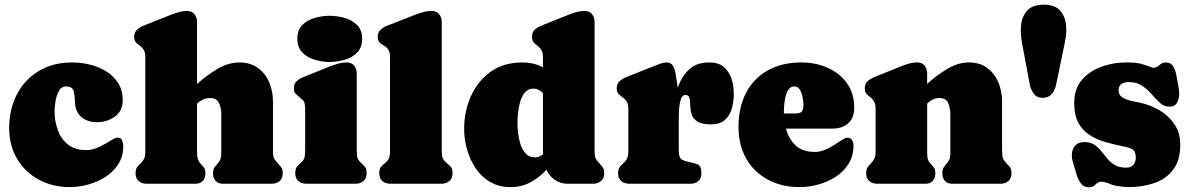

<svg xmlns="http://www.w3.org/2000/svg" viewBox="-20 -781 5045 816"><path d="M501.5 -355.5Q501.5 -309.6 468.3 -285.6Q435.1 -261.7 393.1 -261.7Q350.1 -261.7 324.2 -285.2Q298.3 -308.6 298.3 -352.5Q298.3 -372.6 293.2 -393.1Q288.1 -413.6 261.2 -413.6Q240.7 -413.6 230 -393.6Q219.2 -373.5 215.6 -348.6Q211.9 -323.7 211.9 -308.6Q211.9 -266.6 225.6 -228.5Q239.3 -190.4 269 -166.7Q298.8 -143.1 346.2 -143.1Q374 -143.1 401.4 -156.5Q428.7 -169.9 449.7 -183.1Q470.7 -196.3 479 -196.3Q494.1 -196.3 499 -184.3Q503.9 -172.4 503.9 -160.6Q503.9 -116.7 483.2 -84Q462.4 -51.3 428.5 -29.5Q394.5 -7.8 354.7 3.2Q314.9 14.2 276.9 14.2Q203.6 14.2 145.3 -17.3Q86.9 -48.8 53 -105.5Q19 -162.1 19 -236.3Q19 -316.9 51.8 -379.9Q84.5 -442.9 144.8 -479.2Q205.1 -515.6 287.1 -515.6Q323.7 -515.6 361.3 -506.6Q398.9 -497.6 430.7 -478.3Q462.4 -459 481.9 -428.5Q501.5 -397.9 501.5 -355.5Z M775.9 -734.4Q795.9 -734.4 806.6 -720.5Q817.4 -706.5 817.4 -688V-423.8Q856.4 -459.5 903.1 -487.5Q949.7 -515.6 996.6 -515.6Q1043.9 -515.6 1075.9 -492.4Q1107.9 -469.2 1124 -431.6Q1140.1 -394 1140.1 -350.1V-147Q1140.1 -129.9 1141.1 -120.6Q1142.1 -111.3 1147.2 -103.8Q1152.3 -96.2 1164.1 -83Q1173.8 -72.3 1177.7 -65.9Q1181.6 -59.6 1181.6 -44.4Q1181.6 -22.9 1168.5 -11.5Q1155.3 0 1134.3 0H928.2Q907.7 0 896.5 -12.2Q885.3 -24.4 885.3 -44.4Q885.3 -63 894 -72.8Q902.8 -82.5 911.6 -94.5Q920.4 -106.4 920.4 -129.9V-297.4Q920.4 -321.3 910.9 -342.8Q901.4 -364.3 872.6 -364.3Q855 -364.3 841.8 -357.7Q828.6 -351.1 817.4 -340.8V-134.3Q817.4 -111.8 822.8 -100.3Q828.1 -88.9 835.2 -82Q842.3 -75.2 847.7 -67.4Q853 -59.6 853 -44.4Q853 -24.4 841.8 -12.2Q830.6 0 810.1 0H604Q583 0 569.6 -11.2Q556.2 -22.5 556.2 -44.4Q556.2 -61 562.5 -70.1Q568.8 -79.1 576.9 -86.2Q585 -93.3 591.3 -104.5Q597.7 -115.7 597.7 -136.7V-536.6Q597.7 -558.6 590.6 -569.6Q583.5 -580.6 574 -586.9Q564.5 -593.3 557.4 -601.1Q550.3 -608.9 550.3 -625Q550.3 -644 563 -655Q575.7 -666 591.3 -672.4L697.8 -714.8Q716.3 -722.2 735.8 -728.3Q755.4 -734.4 775.9 -734.4Z M1454.1 -515.6Q1474.1 -515.6 1485.1 -502Q1496.1 -488.3 1496.1 -469.2V-147Q1496.1 -133.3 1497.3 -119.4Q1498.5 -105.5 1508.3 -95.2Q1521 -81.5 1529.5 -73.7Q1538.1 -65.9 1538.1 -44.4Q1538.1 -22.9 1524.7 -11.5Q1511.2 0 1490.2 0H1282.7Q1261.7 0 1248.3 -11.2Q1234.9 -22.5 1234.9 -44.4Q1234.9 -65.4 1243.2 -74Q1251.5 -82.5 1264.6 -95.2Q1274.4 -105 1275.6 -119.6Q1276.9 -134.3 1276.9 -147V-317.4Q1276.9 -327.1 1275.4 -337.6Q1273.9 -348.1 1267.1 -355.5Q1265.1 -357.9 1262.5 -359.4Q1259.8 -360.8 1257.8 -362.8Q1247.1 -374 1238 -381.1Q1229 -388.2 1229 -406.2Q1229 -425.8 1241.2 -436.5Q1253.4 -447.3 1270 -453.6L1375.5 -496.1Q1394 -503.4 1414.1 -509.5Q1434.1 -515.6 1454.1 -515.6ZM1380.9 -517.6Q1349.6 -517.6 1317.9 -526.9Q1286.1 -536.1 1264.9 -557.9Q1243.7 -579.6 1243.7 -616.7Q1243.7 -653.8 1265.1 -675Q1286.6 -696.3 1318.4 -705.1Q1350.1 -713.9 1380.9 -713.9Q1411.6 -713.9 1443.6 -705.1Q1475.6 -696.3 1497.3 -675Q1519 -653.8 1519 -616.7Q1519 -579.1 1497.6 -557.4Q1476.1 -535.6 1444.1 -526.6Q1412.1 -517.6 1380.9 -517.6Z M1815.4 -734.4Q1835.4 -734.4 1846.4 -720.7Q1857.4 -707 1857.4 -688V-147Q1857.4 -132.8 1858.9 -119.4Q1860.4 -106 1871.1 -95.2Q1884.3 -82 1893.8 -74Q1903.3 -65.9 1903.3 -44.4Q1903.3 -22.5 1889.6 -11.2Q1876 0 1855 0H1640.1Q1619.1 0 1605.5 -11.2Q1591.8 -22.5 1591.8 -44.4Q1591.8 -63 1598.6 -71.5Q1605.5 -80.1 1614.7 -86.4Q1624 -92.8 1630.9 -104.2Q1637.7 -115.7 1637.7 -140.6V-536.6Q1637.7 -560.1 1629.9 -570.8Q1622.1 -581.5 1611.6 -587.2Q1601.1 -592.8 1593.3 -600.3Q1585.4 -607.9 1585.4 -625Q1585.4 -644.5 1598.1 -655.3Q1610.8 -666 1627 -672.4L1735.8 -714.8Q1755.4 -722.7 1774.9 -728.5Q1794.4 -734.4 1815.4 -734.4Z M1952.6 -233.9Q1952.6 -308.1 1981.4 -372.3Q2010.3 -436.5 2065.4 -476.1Q2120.6 -515.6 2200.2 -515.6Q2248 -515.6 2287.6 -495.1V-536.6Q2287.6 -558.1 2280.5 -568.8Q2273.4 -579.6 2264.4 -586.2Q2255.4 -592.8 2248.3 -600.8Q2241.2 -608.9 2241.2 -625Q2241.2 -645 2253.2 -655.5Q2265.1 -666 2281.7 -672.4L2387.7 -714.8Q2406.2 -722.7 2425.8 -728.5Q2445.3 -734.4 2465.8 -734.4Q2485.8 -734.4 2496.3 -720.5Q2506.8 -706.5 2506.8 -688V-143.6Q2506.8 -119.6 2510.3 -110.4Q2513.7 -101.1 2530.3 -83.5Q2540 -73.2 2543.9 -66.2Q2547.9 -59.1 2547.9 -44.4Q2547.9 -23.4 2534.2 -11.7Q2520.5 0 2500 0H2390.6Q2363.3 0 2338.1 -16.8Q2313 -33.7 2302.7 -59.6Q2272.9 -27.3 2235.1 -6.6Q2197.3 14.2 2150.4 14.2Q2100.6 14.2 2063.2 -7.6Q2025.9 -29.3 2001.5 -65.7Q1977.1 -102.1 1964.8 -146Q1952.6 -189.9 1952.6 -233.9ZM2179.2 -258.3Q2179.2 -240.7 2181.9 -216.1Q2184.6 -191.4 2192.1 -167.7Q2199.7 -144 2214.6 -128.2Q2229.5 -112.3 2253.4 -112.3Q2272 -112.3 2287.6 -125V-385.7Q2279.3 -394 2269 -399.2Q2258.8 -404.3 2246.6 -404.3Q2224.1 -404.3 2210.7 -387.9Q2197.3 -371.6 2190.4 -347.4Q2183.6 -323.2 2181.4 -298.8Q2179.2 -274.4 2179.2 -258.3Z M2864.7 -289.6V-147Q2864.7 -118.7 2871.3 -108.9Q2877.9 -99.1 2906.2 -93.3Q2931.2 -88.4 2946 -81.8Q2960.9 -75.2 2960.9 -44.4Q2960.9 -22.5 2947.8 -11.2Q2934.6 0 2913.1 0H2655.3Q2634.3 0 2620.6 -11.2Q2606.9 -22.5 2606.9 -44.4Q2606.9 -62 2613.5 -70.8Q2620.1 -79.6 2628.7 -86.7Q2637.2 -93.8 2643.8 -105.2Q2650.4 -116.7 2650.4 -140.1V-317.4Q2650.4 -339.4 2642.8 -350.3Q2635.3 -361.3 2625.7 -367.7Q2616.2 -374 2608.6 -382.1Q2601.1 -390.1 2601.1 -406.2Q2601.1 -425.3 2613.5 -436.3Q2626 -447.3 2642.1 -453.6L2764.2 -502Q2775.9 -506.8 2788.1 -511.2Q2800.3 -515.6 2813.5 -515.6Q2830.6 -515.6 2838.9 -502.7Q2847.2 -489.7 2850.3 -472.9Q2853.5 -456.1 2855 -443.4Q2856.4 -434.6 2857.9 -425.8Q2859.4 -417 2860.4 -408.2Q2875.5 -453.1 2907 -484.4Q2938.5 -515.6 2994.1 -515.6Q3033.7 -515.6 3056.4 -496.1Q3079.1 -476.6 3088.9 -446Q3098.6 -415.5 3098.6 -381.3Q3098.6 -349.6 3090.3 -320.1Q3082 -290.5 3061.3 -271.5Q3040.5 -252.4 3002.9 -252.4Q2961.9 -252.4 2943.1 -265.1Q2924.3 -277.8 2918.9 -296.4Q2913.6 -314.9 2913.3 -333.5Q2913.1 -352.1 2910.2 -364.7Q2907.2 -377.4 2892.6 -377.4Q2879.4 -377.4 2873.5 -359.1Q2867.7 -340.8 2866.2 -319.8Q2864.7 -298.8 2864.7 -289.6Z M3610.4 -322.8Q3610.4 -279.3 3584.7 -256.8Q3559.1 -234.4 3517.1 -234.4H3320.3Q3331.5 -192.4 3360.4 -163.8Q3389.2 -135.3 3443.4 -135.3Q3464.8 -135.3 3486.1 -144.3Q3507.3 -153.3 3526.1 -165.5Q3544.9 -177.7 3559.1 -186.8Q3573.2 -195.8 3580.6 -195.8Q3594.7 -195.8 3601.1 -185.8Q3607.4 -175.8 3607.4 -163.1Q3607.4 -118.7 3586.7 -85.2Q3565.9 -51.8 3532 -29.8Q3498 -7.8 3457.8 3.2Q3417.5 14.2 3378.4 14.2Q3301.8 14.2 3243.2 -17.6Q3184.6 -49.3 3151.6 -106.7Q3118.7 -164.1 3118.7 -241.7Q3118.7 -324.7 3150.6 -386.2Q3182.6 -447.8 3242.7 -481.7Q3302.7 -515.6 3386.7 -515.6Q3444.8 -515.6 3495.8 -493.7Q3546.9 -471.7 3578.6 -428.7Q3610.4 -385.7 3610.4 -322.8ZM3311.5 -309.6Q3311.5 -304.2 3311.5 -298.8H3362.3Q3380.9 -298.8 3387.7 -307.4Q3394.5 -315.9 3394.5 -333.5Q3394.5 -345.2 3391.6 -364.3Q3388.7 -383.3 3380.1 -398.4Q3371.6 -413.6 3355.5 -413.6Q3340.8 -413.6 3332 -401.6Q3323.2 -389.6 3318.8 -371.8Q3314.5 -354 3313 -336.9Q3311.5 -319.8 3311.5 -309.6Z M3879.4 -515.6Q3899.4 -515.6 3909.9 -501.7Q3920.4 -487.8 3920.4 -469.2V-424.3Q3959 -460 4005.4 -487.8Q4051.8 -515.6 4097.2 -515.6Q4144.5 -515.6 4175.8 -492.2Q4207 -468.8 4222.9 -431.2Q4238.8 -393.6 4238.8 -350.1V-147Q4238.8 -133.3 4240 -120.1Q4241.2 -106.9 4250.5 -95.2Q4261.7 -81.1 4270.3 -73.2Q4278.8 -65.4 4278.8 -44.4Q4278.8 -22.9 4265.6 -11.5Q4252.4 0 4231.4 0H4027.3Q4006.8 0 3995.8 -12.2Q3984.9 -24.4 3984.9 -44.4Q3984.9 -63 3993.4 -73.5Q4002 -84 4010.5 -95.5Q4019 -106.9 4019 -127.9V-297.4Q4019 -320.3 4010 -342.3Q4001 -364.3 3972.7 -364.3Q3955.6 -364.3 3943.4 -357.7Q3931.2 -351.1 3920.4 -340.8V-141.1Q3920.4 -127.9 3921.4 -114.5Q3922.4 -101.1 3931.2 -89.8Q3941.4 -77.6 3948.2 -70.1Q3955.1 -62.5 3955.1 -44.4Q3955.1 -24.4 3944.1 -12.2Q3933.1 0 3912.6 0H3708.5Q3687.5 0 3674.3 -11.5Q3661.1 -22.9 3661.1 -44.4Q3661.1 -60.5 3667.2 -69.6Q3673.3 -78.6 3681.2 -86.4Q3689 -94.2 3695.1 -105.5Q3701.2 -116.7 3701.2 -136.2V-317.4Q3701.2 -339.4 3694.3 -350.6Q3687.5 -361.8 3678.2 -368.4Q3668.9 -375 3662.1 -382.8Q3655.3 -390.6 3655.3 -406.2Q3655.3 -425.3 3668 -436.3Q3680.7 -447.3 3696.3 -453.6L3801.8 -496.1Q3820.3 -503.9 3839.6 -509.8Q3858.9 -515.6 3879.4 -515.6Z M4409.7 -365.2Q4386.2 -365.2 4373.3 -383.3Q4360.4 -401.4 4356.4 -421.9L4323.7 -598.1Q4318.4 -626.5 4318.4 -653.3Q4318.4 -702.1 4341.6 -731.7Q4364.7 -761.2 4416.5 -761.2Q4466.3 -761.2 4489 -731.9Q4511.7 -702.6 4511.7 -655.8Q4511.7 -641.6 4510 -627.4Q4508.3 -613.3 4505.4 -599.1L4468.3 -420.4Q4463.4 -396.5 4449.5 -380.9Q4435.5 -365.2 4409.7 -365.2Z M4777.3 -432.1Q4760.7 -432.1 4747.6 -424.8Q4734.4 -417.5 4734.4 -398.4Q4734.4 -382.8 4741.7 -374.5Q4749 -366.2 4762.7 -360.4Q4777.3 -354 4793.5 -351.1Q4809.6 -348.1 4824.7 -344.7Q4869.6 -335 4908.7 -311.8Q4947.8 -288.6 4971.9 -252.2Q4996.1 -215.8 4996.1 -166Q4996.1 -99.1 4965.8 -59.6Q4935.5 -20 4885.5 -2.9Q4835.4 14.2 4775.9 14.2Q4760.7 14.2 4734.1 10.3Q4707.5 6.3 4694.8 -0.5H4694.3Q4689.5 -2.9 4678.2 -5.9Q4667 -8.8 4661.6 -8.8Q4646.5 -8.8 4635.7 3.2Q4625 15.1 4609.4 15.1Q4588.4 15.1 4576.4 1.5Q4564.5 -12.2 4558.3 -31Q4552.2 -49.8 4547.4 -65.9Q4543.9 -79.6 4539.6 -93Q4535.2 -106.4 4535.2 -120.6Q4535.2 -146 4548.8 -161.6Q4562.5 -177.2 4588.4 -177.2Q4613.8 -177.2 4630.4 -166.3Q4647 -155.3 4659.9 -139.2Q4672.9 -123 4686.3 -106.7Q4699.7 -90.3 4718.8 -79.3Q4737.8 -68.4 4766.6 -68.4Q4786.6 -68.4 4796.9 -80.3Q4807.1 -92.3 4807.1 -111.3Q4807.1 -138.7 4792.5 -146.5Q4777.8 -154.3 4754.9 -158.7Q4712.9 -167 4675 -178.2Q4637.2 -189.5 4608.2 -209Q4579.1 -228.5 4562.3 -260.7Q4545.4 -293 4545.4 -343.8Q4545.4 -403.8 4578.1 -441.7Q4610.8 -479.5 4661.4 -497.6Q4711.9 -515.6 4764.2 -515.6Q4784.2 -515.6 4803.5 -514.2Q4822.8 -512.7 4841.8 -506.3Q4844.2 -505.9 4853.3 -502.4Q4862.3 -499 4871.1 -495.8Q4879.9 -492.7 4879.9 -492.7Q4896 -492.7 4907.5 -504.2Q4918.9 -515.6 4935.1 -515.6Q4955.6 -515.6 4965.3 -499.8Q4975.1 -483.9 4979.2 -462.9Q4983.4 -441.9 4985.8 -427.2Q4987.8 -416 4989.7 -404.5Q4991.7 -393.1 4991.7 -381.8Q4991.7 -362.3 4982.7 -345Q4973.6 -327.6 4950.7 -327.6Q4927.7 -327.6 4910.2 -343.5Q4892.6 -359.4 4875 -379.9Q4857.4 -400.4 4834.5 -416.3Q4811.5 -432.1 4777.3 -432.1Z"/></svg>

Font: Caprasimo
Style: Regular
Weight: 400
Designer: The DocRepair Project, Phaedra Charles, Flavia Zimbardi
Foundry: Google
Version: Version 1.001